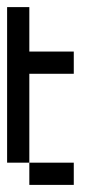

<svg xmlns="http://www.w3.org/2000/svg" viewBox="-20 -520 290 540"><path d="M0 -437.5V-500H62.5V-437.5ZM0 -375V-437.5H62.5V-375ZM0 -312.5V-375H62.5V-312.5ZM0 -250V-312.5H62.5V-250ZM0 -187.5V-250H62.5V-187.5ZM0 -125V-187.5H62.5V-125ZM0 -62.5V-125H62.5V-62.5ZM62.5 0V-62.5H125V0ZM125 0V-62.5H187.5V0ZM125 -312.5V-375H187.5V-312.5ZM62.5 -312.5V-375H125V-312.5Z"/></svg>

Font: AprilSans
Style: Regular
Weight: 400
Designer: typesprite
Version: Version 1.001;PS 001.001;hotconv 1.0.88;makeotf.lib2.5.64775